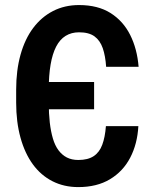

<svg xmlns="http://www.w3.org/2000/svg" viewBox="-20 -741 619 771"><path d="M357.9 -411.6V-302.2H121.1V-411.6ZM405.3 -234.4H535.6Q531.7 -163.1 502.9 -107.9Q474.1 -52.7 421.6 -21.2Q369.1 10.3 294.4 10.3Q236.8 10.3 190.4 -13.4Q144 -37.1 111.8 -81.3Q79.6 -125.5 62.3 -188.2Q44.9 -251 44.9 -329.1V-380.9Q44.9 -458.5 62.5 -521.5Q80.1 -584.5 113.3 -628.7Q146.5 -672.9 193.1 -696.8Q239.7 -720.7 297.4 -720.7Q373 -720.7 423.8 -688.7Q474.6 -656.7 502.7 -600.8Q530.8 -544.9 536.6 -472.7H406.2Q403.3 -516.6 392.6 -547.6Q381.8 -578.6 359.4 -595Q336.9 -611.3 297.4 -611.3Q266.6 -611.3 243.4 -596.9Q220.2 -582.5 205.3 -553.5Q190.4 -524.4 183.1 -481.2Q175.8 -438 175.8 -381.8V-329.1Q175.8 -285.2 179.9 -249Q184.1 -212.9 192.4 -184.8Q200.7 -156.7 214.8 -137.7Q229 -118.7 248.5 -108.6Q268.1 -98.6 294.4 -98.6Q333 -98.6 356.2 -114Q379.4 -129.4 390.6 -159.7Q401.9 -189.9 405.3 -234.4Z"/></svg>

Font: Roboto Condensed SemiBold
Style: Regular
Weight: 600
Designer: Christian Robertson
Foundry: Google
Version: Version 3.008; 2023